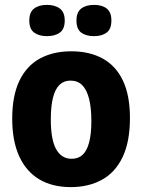

<svg xmlns="http://www.w3.org/2000/svg" viewBox="-20 -752 582 786"><path d="M270 14Q194 14 140.5 -18Q87 -50 58.5 -112.5Q30 -175 30 -266Q30 -360 59.5 -421.5Q89 -483 143.5 -512.5Q198 -542 272 -542Q347 -542 401 -512Q455 -482 483.5 -421.5Q512 -361 512 -269Q512 -172 482 -109Q452 -46 397 -16Q342 14 270 14ZM273 -102Q301 -102 318.5 -118.5Q336 -135 345 -169.5Q354 -204 354 -256Q354 -311 344.5 -348Q335 -385 316.5 -403.5Q298 -422 268 -422Q242 -422 224 -405Q206 -388 197 -352.5Q188 -317 188 -263Q188 -180 210 -141Q232 -102 273 -102ZM365 -604Q332 -604 312.5 -618.5Q293 -633 293 -668Q293 -702 312.5 -717Q332 -732 365 -732Q398 -732 417 -717Q436 -702 436 -668Q436 -633 416.5 -618.5Q397 -604 365 -604ZM172 -604Q140 -604 120 -618.5Q100 -633 100 -668Q100 -702 119.5 -717Q139 -732 172 -732Q205 -732 225 -717Q245 -702 245 -668Q245 -633 225 -618.5Q205 -604 172 -604Z"/></svg>

Font: Bricolage Grotesque SemiCondensed ExtraBold
Style: Regular
Weight: 800
Width: 4
Designer: Mathieu Triay
Foundry: Atelier Triay
Version: Version 1.001;gftools[0.9.33.dev8+g029e19f]